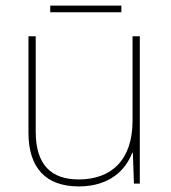

<svg xmlns="http://www.w3.org/2000/svg" viewBox="-20 -658 613 688"><path d="M415 -638H160V-614H415ZM481 -528H455V-226C455 -82 377 -15 262 -15C163 -15 108 -68 108 -186V-528H82V-182C82 -57 144 10 262 10C374 10 431 -50 454 -111H456L460 0H481Z"/></svg>

Font: Noto Sans Sinhala Thin
Style: Regular
Weight: 100
Designer: Jelle Bosma - Monotype Design Team
Foundry: Monotype Imaging Inc.
Version: Version 2.006